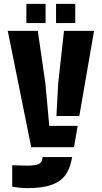

<svg xmlns="http://www.w3.org/2000/svg" viewBox="-20 -759 525 990"><path d="M141 0 20 -600H175L214 -329L234 -110H380.5L361.5 0ZM121 211Q103 211 82.8 209Q62.5 207 43 204V93Q57.5 93.5 81.8 94.2Q106 95 121 95Q155 95 174.2 89Q193.5 83 197 66L200 51H352L349 66Q339.5 113.5 315.5 145.8Q291.5 178 244.8 194.5Q198 211 121 211ZM271 -161 280 -329 310 -600H465L389 -161ZM269 -640V-739H368V-640ZM116 -640V-739H215V-640Z"/></svg>

Font: Big Shoulders Stencil Text Thin Black
Style: Regular
Weight: 900
Version: Version 2.001